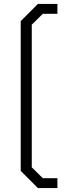

<svg xmlns="http://www.w3.org/2000/svg" viewBox="-20 -836 338 973"><path d="M85 30V-729L172 -816H271V-766H197L141 -711V12L197 67H271V117H172Z"/></svg>

Font: Chakra Petch Light
Style: Regular
Weight: 300
Designer: Katatrad Aksorn Co.,Ltd.
Foundry: Cadson Demak Co.,Ltd.
Version: Version 1.000; ttfautohint (v1.6)